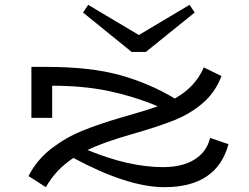

<svg xmlns="http://www.w3.org/2000/svg" viewBox="-20 -761 1031 795"><path d="M926 -164Q878 14 661 14Q509 14 284 -107Q211 -59 170 14L98 -32Q133 -100 193 -146Q253 -192 322 -220Q391 -248 484 -275Q587 -304 633 -321Q538 -361 433 -383.5Q328 -406 196 -406V-273H110V-484H174Q353 -484 475 -450.5Q597 -417 704 -353Q746 -377 775.5 -408Q805 -439 824 -482L897 -446Q871 -378 819 -333.5Q767 -289 698.5 -262Q630 -235 521 -204Q407 -171 342 -140Q514 -69 655 -69Q735 -69 785.5 -100.5Q836 -132 850 -190ZM786 -709 584 -546H525L324 -709L345 -741L555 -616L765 -741Z"/></svg>

Font: BioRhyme Expanded
Style: Regular
Weight: 400
Width: 7
Designer: Aoife Mooney
Foundry: Aoife Mooney Type
Version: Version 1.000